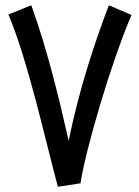

<svg xmlns="http://www.w3.org/2000/svg" viewBox="-20 -704 530 730"><path d="M200 6 286 -7C305 -133 401 -463 480 -647L394 -684C344 -554 282 -370 241 -169C203 -337 159 -518 99 -684L12 -649C87 -471 152 -172 200 6Z"/></svg>

Font: Noto Sans Arabic UI XCn Md
Style: Regular
Weight: 500
Width: 2
Designer: Monotype Design Team, Nadine Chahine and Nizar Qandah
Foundry: Monotype Imaging Inc.
Version: Version 2.010